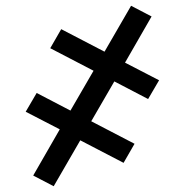

<svg xmlns="http://www.w3.org/2000/svg" viewBox="-20 -485 640 665"><path d="M166 160 95 123 187 -37 69 -98 107 -163 224 -102 304 -240 154 -318 192 -384 342 -306 434 -465 505 -428 413 -268 531 -207 493 -142 376 -203 296 -65 446 13 408 79 258 1Z"/></svg>

Font: Iosevka Aile
Style: Regular
Weight: 400
Designer: Belleve Invis
Foundry: Belleve Invis
Version: Version 28.0.1; ttfautohint (v1.8.4)